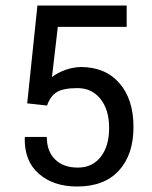

<svg xmlns="http://www.w3.org/2000/svg" viewBox="-20 -659 547 689"><path d="M434.6 -639.2V-562.5H187.5L166.5 -382.8Q213.9 -416.5 269 -418.5Q357.4 -418.9 408.2 -360.8Q459 -302.7 459 -203.4Q459 -104 406.7 -46.9Q354.5 10.3 256.8 10.3Q171.9 10.3 119.4 -35.4Q66.9 -81.1 68.8 -164.6L69.8 -167.5H147.9Q147.9 -116.2 177.7 -86.9Q207.5 -57.6 259.3 -57.6Q311 -57.6 341.3 -95.9Q371.6 -134.3 371.6 -199.7Q371.6 -265.1 340.6 -304Q309.6 -342.8 258.1 -342.8Q206.5 -342.8 183.3 -328.1Q160.2 -313.5 148.9 -280.3L77.6 -288.1L114.3 -639.2Z"/></svg>

Font: Yantramanav
Style: Regular
Weight: 400
Version: Version 1.000;PS 1.0;hotconv 1.0.72;makeotf.lib2.5.5900; ttf